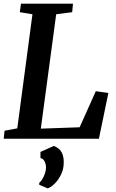

<svg xmlns="http://www.w3.org/2000/svg" viewBox="-20 -763 640 1056"><path d="M0.5 0 5 -44 75 -57 158.5 -684.5 89 -696 95.5 -743H381.5L377 -696L289 -684.5L204.5 -55.5L418 -63L507 -261.5L576 -251.5L524 0ZM195.5 253 196 242.5Q204.5 236 213.2 221.5Q222 207 227.8 189.2Q233.5 171.5 233 156Q232.5 139 225 124.2Q217.5 109.5 202.5 106.5V72.5L276 39.5Q307 52 319.2 75.2Q331.5 98.5 330.5 132Q330.5 166.5 315.8 196.8Q301 227 280.5 247.2Q260 267.5 242 273Z"/></svg>

Font: Merriweather 20pt SemiBold
Style: Italic
Weight: 600
Italic angle: -7.8°
Version: Version 2.101